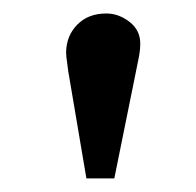

<svg xmlns="http://www.w3.org/2000/svg" viewBox="-20 -805 288 282"><path d="M106.9 -543 80.1 -701.2Q79.6 -705.1 78.9 -710.7Q78.1 -716.3 77.6 -720.7Q77.1 -725.1 77.1 -727.1Q77.1 -752 93.3 -768.6Q109.4 -785.2 136.2 -785.2Q154.3 -785.2 170.2 -772.9Q186 -760.7 186 -741.2Q186 -730 183.1 -716.8L147.9 -543Z"/></svg>

Font: Literata Book SemiBold
Style: Regular
Weight: 600
Designer: Latin by Veronika Burian and Jose Scaglione. Greek by Irene Vlachou. Cyrillic by Vera Evstafieva
Foundry: TypeTogether
Version: Version 2.003;PS 002.003;hotconv 1.0.88;makeotf.lib2.5.64775